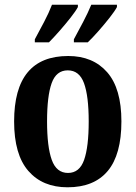

<svg xmlns="http://www.w3.org/2000/svg" viewBox="-20 -786 577 816"><path d="M267 10Q161 10 100.5 -59.5Q40 -129 40 -270Q40 -548 270 -548Q375 -548 435.5 -479Q496 -410 496 -270Q496 -129 438 -59.5Q380 10 267 10ZM269 -51Q318 -51 337.5 -106.5Q357 -162 357 -270Q357 -378 337 -432.5Q317 -487 268 -487Q219 -487 199.5 -432.5Q180 -378 180 -270Q180 -162 200 -106.5Q220 -51 269 -51ZM294 -619Q313 -654 333.5 -693Q354 -732 368 -766H477V-756Q468 -739 446 -711Q424 -683 398.5 -654Q373 -625 353 -606H294ZM128 -619Q147 -654 167.5 -693Q188 -732 201 -766H311V-756Q302 -739 280 -711Q258 -683 232.5 -654Q207 -625 188 -606H128Z"/></svg>

Font: Noto Serif Khmer Condensed
Style: Bold
Weight: 700
Width: 3
Designer: Danh Hong and the Monotype Design Team
Foundry: Monotype Imaging Inc.
Version: Version 2.004; ttfautohint (v1.8.4.7-5d5b)